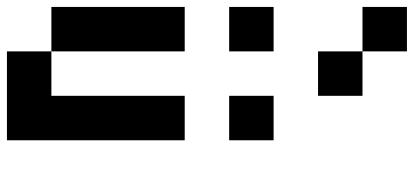

<svg xmlns="http://www.w3.org/2000/svg" viewBox="-332 -832 1165 540"><g transform="rotate(90 250.0 -562.5)"><path d="M0 -1000V-1125H125V-1000ZM125 -875V-1000H250V-875ZM0 -625V-750H125V-625ZM250 -625V-750H375V-625ZM125 0V-125H0V-500H125V-125H250V-500H375V0Z"/></g></svg>

Font: Tiny5
Style: Regular
Weight: 400
Designer: Stefan Schmidt
Foundry: Made with Bits'n'Picas by Kreative Software
Version: Version 1.002; ttfautohint (v1.8.4.7-5d5b)